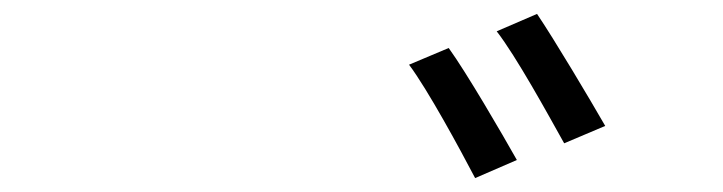

<svg xmlns="http://www.w3.org/2000/svg" viewBox="-20 -783 1040 276"><path d="M625 -714 568 -690C595 -654 641 -569 663 -527L723 -553C701 -592 651 -678 625 -714ZM752 -763 694 -738C722 -702 767 -620 791 -577L850 -602C827 -642 777 -726 752 -763Z"/></svg>

Font: Noto Sans T Chinese Regular
Style: Regular
Weight: 400
Designer: Ryoko NISHIZUKA (kana & ideographs); Paul D. Hunt (Latin, Greek & Cyrillic); Wenlong ZHANG (bopomofo); Sandoll Communica
Foundry: Adobe Systems Incorporated
Version: Version 1.000;PS 1;hotconv 1.0.78;makeotf.lib2.5.61930